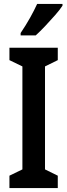

<svg xmlns="http://www.w3.org/2000/svg" viewBox="-20 -957 343 977"><path d="M274 0H28V-63L94 -95V-619L28 -651V-714H274V-651L209 -619V-95L274 -63ZM298 -928Q285 -908 261 -880.5Q237 -853 210.5 -825Q184 -797 162 -777H85V-789Q112 -829 133 -866.5Q154 -904 169 -937H298Z"/></svg>

Font: Noto Sans Sinhala ExtraCondensed SemiBold
Style: Regular
Weight: 600
Width: 2
Designer: Jelle Bosma - Monotype Design Team
Foundry: Monotype Imaging Inc.
Version: Version 2.006; ttfautohint (v1.8.4.7-5d5b)